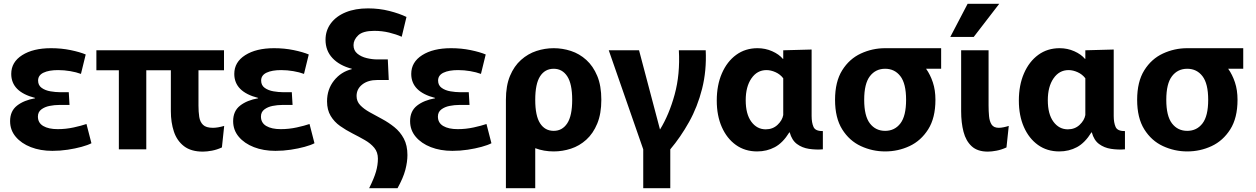

<svg xmlns="http://www.w3.org/2000/svg" viewBox="-20 -784 6595 1008"><path d="M255 8Q192 8 142 -11.5Q92 -31 62.5 -66Q33 -101 33 -148Q33 -201 69.5 -229.5Q106 -258 164 -268V-270Q39 -302 39 -396Q39 -458 96.5 -494.5Q154 -531 248 -531Q302 -531 350.5 -521Q399 -511 430 -498L405 -396Q381 -405 349 -410.5Q317 -416 285 -416Q237 -416 208.5 -402.5Q180 -389 180 -361Q180 -336 199 -322.5Q218 -309 245 -304.5Q272 -300 294 -300H341L345 -233H290Q266 -233 240.5 -228Q215 -223 197 -209.5Q179 -196 179 -172Q179 -139 207 -122.5Q235 -106 283 -106Q326 -106 367 -115Q408 -124 434 -133L460 -32Q441 -22 408 -13Q375 -4 335.5 2Q296 8 255 8Z M748 0H604V-415H486V-520H1156V-415H1022V-230Q1022 -197 1026 -170.5Q1030 -144 1046 -128.5Q1062 -113 1098 -113Q1110 -113 1125 -115.5Q1140 -118 1157 -123L1145 -10Q1119 2 1092.5 7Q1066 12 1045 12Q983 12 946 -16.5Q909 -45 893 -93Q877 -141 877 -200V-415H748Z M1426 8Q1363 8 1313 -11.5Q1263 -31 1233.5 -66Q1204 -101 1204 -148Q1204 -201 1240.5 -229.5Q1277 -258 1335 -268V-270Q1210 -302 1210 -396Q1210 -458 1267.5 -494.5Q1325 -531 1419 -531Q1473 -531 1521.5 -521Q1570 -511 1601 -498L1576 -396Q1552 -405 1520 -410.5Q1488 -416 1456 -416Q1408 -416 1379.5 -402.5Q1351 -389 1351 -361Q1351 -336 1370 -322.5Q1389 -309 1416 -304.5Q1443 -300 1465 -300H1512L1516 -233H1461Q1437 -233 1411.5 -228Q1386 -223 1368 -209.5Q1350 -196 1350 -172Q1350 -139 1378 -122.5Q1406 -106 1454 -106Q1497 -106 1538 -115Q1579 -124 1605 -133L1631 -32Q1612 -22 1579 -13Q1546 -4 1506.5 2Q1467 8 1426 8Z M1918 204Q1944 152 1954 117Q1964 82 1964 49Q1964 15 1945 -8Q1926 -31 1895.5 -48.5Q1865 -66 1830.5 -83.5Q1796 -101 1765.5 -122.5Q1735 -144 1716 -175.5Q1697 -207 1697 -252Q1697 -315 1733.5 -361Q1770 -407 1827 -421V-423Q1762 -440 1725.5 -479Q1689 -518 1689 -575Q1689 -624 1717 -661.5Q1745 -699 1795 -719.5Q1845 -740 1912 -740Q1971 -740 2024 -726.5Q2077 -713 2114 -695L2089 -591Q2060 -604 2023 -613Q1986 -622 1945 -622Q1885 -622 1860.5 -598.5Q1836 -575 1836 -547Q1836 -519 1856 -502.5Q1876 -486 1905 -479Q1934 -472 1961 -472H2016L2021 -364H1961Q1912 -364 1882 -340.5Q1852 -317 1852 -280Q1852 -252 1871 -232Q1890 -212 1920.5 -195Q1951 -178 1985.5 -159.5Q2020 -141 2050.5 -116.5Q2081 -92 2100 -56.5Q2119 -21 2119 30Q2119 66 2108 108Q2097 150 2067 204Z M2355 8Q2292 8 2242 -11.5Q2192 -31 2162.5 -66Q2133 -101 2133 -148Q2133 -201 2169.5 -229.5Q2206 -258 2264 -268V-270Q2139 -302 2139 -396Q2139 -458 2196.5 -494.5Q2254 -531 2348 -531Q2402 -531 2450.5 -521Q2499 -511 2530 -498L2505 -396Q2481 -405 2449 -410.5Q2417 -416 2385 -416Q2337 -416 2308.5 -402.5Q2280 -389 2280 -361Q2280 -336 2299 -322.5Q2318 -309 2345 -304.5Q2372 -300 2394 -300H2441L2445 -233H2390Q2366 -233 2340.5 -228Q2315 -223 2297 -209.5Q2279 -196 2279 -172Q2279 -139 2307 -122.5Q2335 -106 2383 -106Q2426 -106 2467 -115Q2508 -124 2534 -133L2560 -32Q2541 -22 2508 -13Q2475 -4 2435.5 2Q2396 8 2355 8Z M2636 204V-260Q2636 -334 2657.5 -385.5Q2679 -437 2715.5 -469.5Q2752 -502 2796.5 -516.5Q2841 -531 2887 -531Q2933 -531 2977.5 -516.5Q3022 -502 3058 -469.5Q3094 -437 3115.5 -385.5Q3137 -334 3137 -260Q3137 -187 3115.5 -135Q3094 -83 3058 -50.5Q3022 -18 2977.5 -3.5Q2933 11 2887 11Q2835 11 2790 -6V204ZM2887 -97Q2932 -97 2958 -136.5Q2984 -176 2984 -260Q2984 -344 2958 -383.5Q2932 -423 2887 -423Q2841 -423 2815.5 -383.5Q2790 -344 2790 -260Q2790 -176 2815.5 -136.5Q2841 -97 2887 -97Z M3357 204V0L3176 -520H3335L3445 -104Q3493 -182 3522 -288Q3551 -394 3544 -520H3685Q3690 -413 3666 -318Q3642 -223 3597.5 -143.5Q3553 -64 3499 0V204Z M3955 11Q3891 11 3843.5 -23Q3796 -57 3769.5 -117Q3743 -177 3743 -256Q3743 -337 3770 -399Q3797 -461 3845 -496Q3893 -531 3957 -531Q3998 -531 4034 -515Q4070 -499 4090 -475H4092V-520L4241 -524V-175Q4241 -140 4251 -117.5Q4261 -95 4300 -96V0Q4263 3 4227 -2.5Q4191 -8 4164 -28Q4137 -48 4126 -89H4124Q4090 -34 4048 -11.5Q4006 11 3955 11ZM4000 -105Q4037 -105 4062 -128.5Q4087 -152 4092 -180V-373Q4076 -394 4051.5 -405Q4027 -416 4004 -416Q3955 -416 3925 -372.5Q3895 -329 3895 -258Q3895 -185 3924.5 -145Q3954 -105 4000 -105Z M4627 11Q4560 11 4499.5 -17Q4439 -45 4401.5 -105Q4364 -165 4364 -260Q4364 -355 4401.5 -415Q4439 -475 4499.5 -503Q4560 -531 4627 -531H4628H4921V-423H4842Q4864 -392 4877.5 -351.5Q4891 -311 4891 -260Q4891 -165 4853 -105Q4815 -45 4755 -17Q4695 11 4627 11ZM4627 -97Q4677 -97 4707 -136Q4737 -175 4737 -260Q4737 -345 4707 -384Q4677 -423 4627 -423Q4577 -423 4547 -384Q4517 -345 4517 -260Q4517 -175 4547 -136Q4577 -97 4627 -97Z M5264 -10Q5238 2 5212 7Q5186 12 5166 12Q5112 12 5081.5 -16Q5051 -44 5038.5 -92Q5026 -140 5026 -200V-520H5170V-230Q5170 -201 5172.5 -174Q5175 -147 5186 -130Q5197 -113 5224 -113Q5235 -113 5249.5 -116Q5264 -119 5276 -123ZM4969 -590 5060 -764H5226L5092 -590Z M5541 11Q5477 11 5429.5 -23Q5382 -57 5355.5 -117Q5329 -177 5329 -256Q5329 -337 5356 -399Q5383 -461 5431 -496Q5479 -531 5543 -531Q5584 -531 5620 -515Q5656 -499 5676 -475H5678V-520L5827 -524V-175Q5827 -140 5837 -117.5Q5847 -95 5886 -96V0Q5849 3 5813 -2.5Q5777 -8 5750 -28Q5723 -48 5712 -89H5710Q5676 -34 5634 -11.5Q5592 11 5541 11ZM5586 -105Q5623 -105 5648 -128.5Q5673 -152 5678 -180V-373Q5662 -394 5637.5 -405Q5613 -416 5590 -416Q5541 -416 5511 -372.5Q5481 -329 5481 -258Q5481 -185 5510.5 -145Q5540 -105 5586 -105Z M6213 11Q6146 11 6085.5 -17Q6025 -45 5987.5 -105Q5950 -165 5950 -260Q5950 -355 5987.5 -415Q6025 -475 6085.5 -503Q6146 -531 6213 -531H6214H6507V-423H6428Q6450 -392 6463.5 -351.5Q6477 -311 6477 -260Q6477 -165 6439 -105Q6401 -45 6341 -17Q6281 11 6213 11ZM6213 -97Q6263 -97 6293 -136Q6323 -175 6323 -260Q6323 -345 6293 -384Q6263 -423 6213 -423Q6163 -423 6133 -384Q6103 -345 6103 -260Q6103 -175 6133 -136Q6163 -97 6213 -97Z"/></svg>

Font: Murecho SemiBold
Style: Regular
Weight: 600
Designer: Neil Summerour
Foundry: Positype
Version: Version 1.010; ttfautohint (v1.8.3)